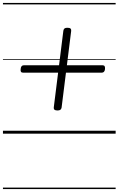

<svg xmlns="http://www.w3.org/2000/svg" viewBox="-20 -905 803 1300"><path d="M369 -157Q355 -157 349 -162Q343 -167 344 -177L409 -697Q411 -708 417 -712.5Q423 -717 436 -717Q451 -717 457 -712Q463 -707 462 -696L397 -176Q395 -166 388.5 -161.5Q382 -157 369 -157ZM136 -413Q126 -413 122 -419Q118 -425 120 -438Q122 -463 141 -463H675Q685 -463 688.5 -456.5Q692 -450 691 -437Q688 -413 669 -413ZM0 365H763V375H0ZM0 -20H763V0H0ZM0 -505H763V-500H0ZM0 -885H763V-875H0Z"/></svg>

Font: Playwrite GB S Guides
Style: Italic
Weight: 400
Italic angle: -7.01216°
Designer: Veronika Burian, José Scaglione
Foundry: TypeTogether
Version: Version 1.002